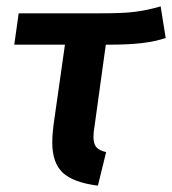

<svg xmlns="http://www.w3.org/2000/svg" viewBox="-20 -571 543 606"><path d="M314 -430 279 -177Q277 -165 276 -156Q275 -147 275 -139Q275 -117 284 -106.5Q293 -96 315 -91L289 15Q211 5 178 -26Q145 -57 145 -121Q145 -134 146 -148Q147 -162 149 -177L185 -430H25L39 -529H293Q330 -529 358 -530Q386 -531 408 -534Q430 -537 448.5 -541Q467 -545 487 -551L503 -451Q470 -440 428 -435Q386 -430 325 -430Z"/></svg>

Font: Xgbmvzvtohvqztyvzapvmeyoton
Style: Regular
Weight: 500
Italic angle: -8°
Designer: Carrois Corporate & Edenspiekermann
Foundry: Carrois Corporate GbR & Edenspiekermann AG
Version: Version 2.001